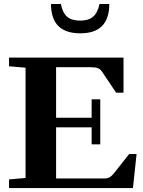

<svg xmlns="http://www.w3.org/2000/svg" viewBox="-20 -956 728 976"><path d="M388.2 -786.6Q239.3 -786.6 239.3 -935.5H289.6Q297.9 -891.6 321 -871.3Q344.2 -851.1 387.2 -851.1Q430.2 -851.1 453.4 -871.3Q476.6 -891.6 485.8 -935.5H535.6Q535.6 -786.6 388.2 -786.6ZM25.9 0V-43.9L109.9 -51.3V-611.8L25.9 -619.1V-663.1H607.9V-484.9H570.3L497.1 -593.8Q489.3 -605 477.3 -609.6Q465.3 -614.3 440.4 -614.3H265.1V-357.4H445.8V-451.2H489.7V-222.2H445.8V-308.6H265.1V-48.8H511.7Q525.9 -48.8 536.6 -54.7Q547.4 -60.5 560.1 -76.2L636.7 -173.3H674.3L655.8 0Z"/></svg>

Font: Elstob 6pt
Style: Bold
Weight: 700
Designer: Peter S. Baker
Version: Version 1.015